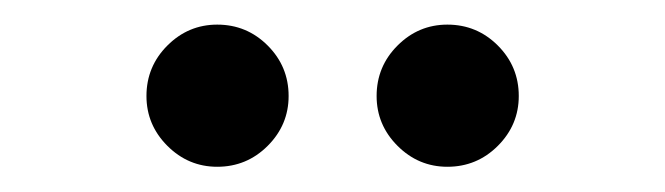

<svg xmlns="http://www.w3.org/2000/svg" viewBox="-20 -978 540 156"><path d="M343.5 -842.5Q320 -842.5 303 -859.5Q286 -876.5 286 -900Q286 -924 303 -941Q320 -958 343.5 -958Q367.5 -958 384.5 -941Q401.5 -924 401.5 -900Q401.5 -876.5 384.5 -859.5Q367.5 -842.5 343.5 -842.5ZM156.5 -842.5Q133 -842.5 116 -859.5Q99 -876.5 99 -900Q99 -924 116 -941Q133 -958 156.5 -958Q180.5 -958 197.5 -941Q214.5 -924 214.5 -900Q214.5 -876.5 197.5 -859.5Q180.5 -842.5 156.5 -842.5Z"/></svg>

Font: Bodoni Moda SC 9pt
Style: Bold
Weight: 700
Designer: Owen Earl
Foundry: indestructible type
Version: Version 2.005